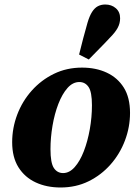

<svg xmlns="http://www.w3.org/2000/svg" viewBox="-20 -816 622 852"><path d="M249 16Q187 16 138.5 -6.5Q90 -29 62 -73.5Q34 -118 34 -185Q34 -248 56.5 -307.5Q79 -367 121 -414Q163 -461 219.5 -488.5Q276 -516 344 -516Q406 -516 454 -493.5Q502 -471 529.5 -427Q557 -383 557 -315Q557 -252 534.5 -192.5Q512 -133 470.5 -86Q429 -39 373 -11.5Q317 16 249 16ZM260 -48Q288 -48 311.5 -74.5Q335 -101 352 -145Q369 -189 378.5 -242.5Q388 -296 388 -349Q388 -408 373 -430Q358 -452 332 -452Q303 -452 279.5 -425.5Q256 -399 239 -355Q222 -311 213 -258Q204 -205 204 -154Q204 -93 219 -70.5Q234 -48 260 -48ZM331 -574Q340 -610 349 -645Q358 -680 368 -714Q377 -745 388.5 -763Q400 -781 414.5 -788.5Q429 -796 447 -796Q475 -796 494 -779.5Q513 -763 513 -735Q513 -712 502 -692Q491 -672 469 -650Q445 -624 422 -601Q399 -578 374 -552Z"/></svg>

Font: Source Serif 4 ExtraBold
Style: Italic
Weight: 800
Italic angle: -12°
Designer: Frank Grießhammer
Foundry: Adobe Systems Incorporated
Version: Version 4.004;hotconv 1.0.116;makeotfexe 2.5.65601